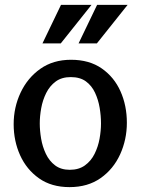

<svg xmlns="http://www.w3.org/2000/svg" viewBox="-20 -754 577 787"><path d="M265 13Q191 13 140 -23Q89 -59 62.5 -117.5Q36 -176 36 -245Q36 -314 64.5 -374.5Q93 -435 145.5 -472Q198 -509 271 -509Q346 -509 397 -473.5Q448 -438 474 -379.5Q500 -321 500 -251Q500 -182 472.5 -121.5Q445 -61 392.5 -24Q340 13 265 13ZM266 -58Q303 -58 328 -76Q353 -94 367.5 -123Q382 -152 388 -185Q394 -218 394 -248Q394 -279 388.5 -312Q383 -345 369.5 -374Q356 -403 332 -420.5Q308 -438 270 -438Q233 -438 208.5 -420Q184 -402 169.5 -373Q155 -344 149 -311Q143 -278 143 -248Q143 -219 148.5 -186Q154 -153 168 -123.5Q182 -94 206 -76Q230 -58 266 -58ZM230 -734H355L229 -576H154ZM378 -734H503L377 -576H302Z"/></svg>

Font: Rosario SemiBold
Style: Regular
Weight: 600
Designer: Hector Gatti
Foundry: Omnibus Type
Version: Version 1.101; ttfautohint (v1.8.1.43-b0c9)